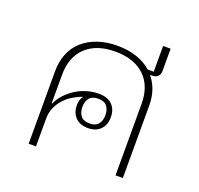

<svg xmlns="http://www.w3.org/2000/svg" viewBox="-111 -741 893 862"><g transform="rotate(20 335.0 -309.5)"><path d="M563 -513Q563 -496 553.5 -486.5Q544 -477 527 -477H516Q560 -424 560 -347V0H525V-342Q525 -427 475 -474.5Q425 -522 335 -522Q245 -522 195 -474.5Q145 -427 145 -342V-206H148Q158 -230 177 -250.5Q196 -271 220 -286.5Q244 -302 272.5 -310.5Q301 -319 331 -319Q372 -319 394 -297Q416 -275 416 -238Q416 -201 394.5 -179Q373 -157 335 -157Q297 -157 275.5 -179Q254 -201 254 -238Q254 -264 267 -280L266 -281Q243 -273 221 -259.5Q199 -246 182 -227Q165 -208 155 -184.5Q145 -161 145 -134V0H110V-347Q110 -393 125.5 -431Q141 -469 170.5 -495Q200 -521 241.5 -535.5Q283 -550 335 -550Q386 -550 427.5 -536Q469 -522 498 -496H527V-619H563ZM335 -179Q364 -179 377 -195.5Q390 -212 390 -238Q390 -264 377 -280.5Q364 -297 335 -297Q306 -297 293 -280.5Q280 -264 280 -238Q280 -212 293 -195.5Q306 -179 335 -179Z"/></g></svg>

Font: IBM Plex Sans Thai Looped ExtraLight
Style: Regular
Weight: 200
Designer: Mike Abbink, Paul van der Laan, Pieter van Rosmalen, Ben Mitchell, Mark Frömberg
Foundry: Bold Monday
Version: Version 1.0